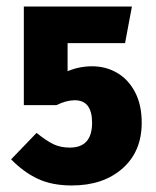

<svg xmlns="http://www.w3.org/2000/svg" viewBox="-20 -551 478 588"><path d="M363 -419H187V-333Q223 -348 262 -348Q304 -348 338.5 -328Q373 -308 393.5 -269Q414 -230 414 -175Q414 -87 355 -35Q296 17 200 17Q139 17 95.5 -3.5Q52 -24 14 -63L92 -144Q123 -119 144.5 -109Q166 -99 194 -99Q262 -99 262 -175Q262 -244 209 -244Q183 -244 153 -229H53V-531H384Z"/></svg>

Font: Fira Sans Condensed
Style: Bold
Weight: 700
Width: 3
Designer: bBox Type GmbH & Carrois Corporate GbR & Edenspiekermann AG
Foundry: bBox Type GmbH & Carrois Corporate GbR & Edenspiekermann AG
Version: Version 4.301